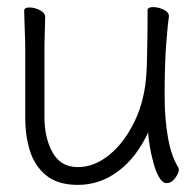

<svg xmlns="http://www.w3.org/2000/svg" viewBox="-20 -504 540 540"><path d="M455 -457Q452 -439 447.5 -381Q443 -323 443 -237Q443 -169 452.5 -116.5Q462 -64 481 -34Q483 -30 483 -27Q483 -17 472.5 -3Q462 11 449 11Q437 11 427.5 -5.5Q418 -22 411.5 -46Q405 -70 401 -94Q397 -118 397 -132Q364 -61 312.5 -22.5Q261 16 199 16Q142 16 109.5 -11Q77 -38 64 -80.5Q51 -123 51 -171V-368Q51 -374 50.5 -395Q50 -416 49 -439.5Q48 -463 48 -474Q48 -483 63 -483Q77 -483 92 -475.5Q107 -468 107 -456Q107 -448 106.5 -431.5Q106 -415 105.5 -397.5Q105 -380 105 -368V-175Q105 -116 128 -75Q151 -34 199 -34Q245 -34 287.5 -68.5Q330 -103 359 -163.5Q388 -224 392 -301Q393 -316 393.5 -341.5Q394 -367 394.5 -394.5Q395 -422 395 -444Q395 -466 395 -475Q395 -484 411 -484Q425 -484 440 -477Q455 -470 455 -459Z"/></svg>

Font: Moon Stars Kai HW Light
Style: Regular
Weight: 300
Designer: GuiWonder
Version: Version 1.101